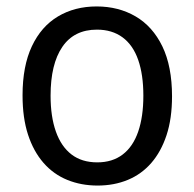

<svg xmlns="http://www.w3.org/2000/svg" viewBox="-20 -566 603 596"><path d="M283 10Q232 10 189 -7.5Q146 -25 115 -60.5Q84 -96 67 -148Q50 -200 50 -270Q50 -361 79 -422.5Q108 -484 160 -515Q212 -546 280 -546Q348 -546 401 -515Q454 -484 484 -422Q514 -360 514 -267Q514 -198 497 -146.5Q480 -95 449.5 -60Q419 -25 376.5 -7.5Q334 10 283 10ZM282 -62Q329 -62 361 -86.5Q393 -111 409 -157.5Q425 -204 425 -269Q425 -334 409 -380Q393 -426 360.5 -450Q328 -474 281 -474Q210 -474 173.5 -420.5Q137 -367 137 -269Q137 -204 153.5 -157.5Q170 -111 202 -86.5Q234 -62 282 -62Z"/></svg>

Font: Noto Sans Mono SemiCondensed
Style: Regular
Weight: 400
Width: 4
Designer: Monotype Design Team
Foundry: Monotype Imaging Inc.
Version: Version 2.010